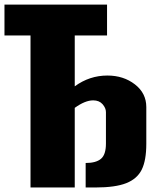

<svg xmlns="http://www.w3.org/2000/svg" viewBox="-33 -830 707 850"><path d="M346.2 0V-108.4Q392.1 -108.4 414.1 -127Q436 -145.5 436 -194.3V-333.5Q436 -351.6 421.1 -368.7Q406.2 -385.7 379.4 -385.7Q343.8 -385.7 297.9 -352.5V0H102.1V-672.9H-13.2V-809.6H440.9V-672.9H297.9V-447.8Q363.3 -495.6 442.4 -495.6Q513.7 -495.6 564.2 -456.5Q614.7 -417.5 614.7 -356V-193.4Q614.7 -120.1 594.5 -79.1Q574.2 -38.1 525.6 -19Q477.1 0 389.6 0Z"/></svg>

Font: Oswald
Style: Heavy
Weight: 800
Designer: Vernon Adams
Foundry: Vernon Adams
Version: 3.0; ttfautohint (v0.95) -l 8 -r 50 -G 200 -x 0 -w "G" -W -c